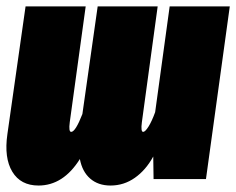

<svg xmlns="http://www.w3.org/2000/svg" viewBox="-20 -554 731 594"><path d="M504.9 -534.2H690.9L617.2 0H455.1L454.1 -69.8Q431.2 -27.8 397.2 -3.9Q363.3 20 321.8 20Q283.7 20 259 -1.5Q234.4 -22.9 227.1 -62Q175.8 20 99.1 20Q43.9 20 18.1 -22.7Q-7.8 -65.4 2.9 -139.2L59.1 -534.2H245.1L195.8 -175.8Q191.9 -146 200.2 -146Q213.4 -146 234.9 -201.2L282.2 -534.2H467.8L418.9 -175.8Q415 -146 422.9 -146Q429.2 -146 439.5 -162.4Q449.7 -178.7 460 -207Z"/></svg>

Font: Fira Sans Compressed Heavy
Style: Italic
Weight: 900
Width: 3
Italic angle: -8°
Designer: Carrois Corporate & Edenspiekermann AG
Foundry: Carrois Corporate GbR & Edenspiekermann AG
Version: Version 4.203;PS 004.203;hotconv 1.0.88;makeotf.lib2.5.64775